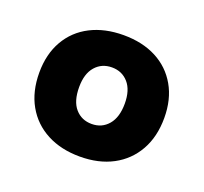

<svg xmlns="http://www.w3.org/2000/svg" viewBox="-71 -797 528 498"><g transform="rotate(20 192.5 -548.5)"><path d="M193 -381Q141 -381 102 -401.5Q63 -422 41.5 -460Q20 -498 20 -550Q20 -601 41.5 -638.5Q63 -676 102 -696Q141 -716 193 -716Q245 -716 283.5 -696Q322 -676 343.5 -638.5Q365 -601 365 -550Q365 -498 343.5 -460Q322 -422 283.5 -401.5Q245 -381 193 -381ZM193 -471Q221 -471 238.5 -491.5Q256 -512 256 -550Q256 -587 238.5 -607Q221 -627 193 -627Q165 -627 147.5 -607Q130 -587 130 -550Q130 -511 147.5 -491Q165 -471 193 -471Z"/></g></svg>

Font: Nunito Sans 8pt Black
Style: Regular
Weight: 900
Version: Version 3.101;gftools[0.9.27]